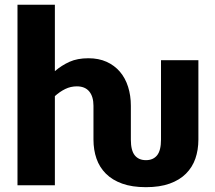

<svg xmlns="http://www.w3.org/2000/svg" viewBox="-20 -768 890 796"><path d="M52.5 0V-748.5H207.5V-473Q235.5 -497 268.2 -511.8Q301 -526.5 346.5 -526.5Q389 -526.5 421.8 -511.8Q454.5 -497 477 -470.8Q499.5 -444.5 511 -408.2Q522.5 -372 522.5 -329.5V-189.5Q522.5 -144 538.8 -124Q555 -104 585 -104Q615 -104 631.2 -124Q647.5 -144 647.5 -189.5V-518.5H802.5V-189.5Q802.5 -146.5 790 -110.5Q777.5 -74.5 751 -48Q724.5 -21.5 683.5 -6.8Q642.5 8 585 8Q527.5 8 486.5 -6.8Q445.5 -21.5 419 -48Q392.5 -74.5 380 -110.5Q367.5 -146.5 367.5 -189.5V-329.5Q367.5 -367.5 350 -388.8Q332.5 -410 298.5 -410Q273 -410 250.5 -399Q228 -388 207.5 -369.5V0Z"/></svg>

Font: Lato Black
Style: Regular
Weight: 900
Designer: Lukasz Dziedzic
Foundry: tyPoland Lukasz Dziedzic
Version: Version 2.007; 2014-02-27